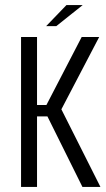

<svg xmlns="http://www.w3.org/2000/svg" viewBox="-20 -737 416 757"><path d="M63 0V-591H126V-323H163L302 -591H371L222 -306L376 0H305L167 -278H126V0ZM162 -634 242 -717H306L202 -634Z"/></svg>

Font: Alumni Sans
Style: Regular
Weight: 400
Designer: Robert E. Leuschke
Foundry: Robert E. Leuschke
Version: Version 1.018